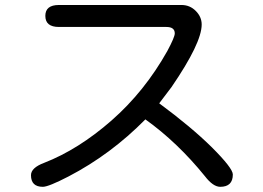

<svg xmlns="http://www.w3.org/2000/svg" viewBox="-20 -717 1040 759"><path d="M817.4 -134.8Q900.4 -51.8 900.4 -27.3Q900.4 21.5 850.6 21.5Q822.3 21.5 790 -20.5Q681.6 -154.3 554.7 -245.1Q418 -106.4 251 -19.5Q171.9 21.5 149.4 21.5Q102.5 21.5 102.5 -24.4Q102.5 -53.7 154.3 -73.2Q290 -126 420.9 -240.7Q551.8 -355.5 641.6 -515.6Q670.9 -570.3 670.9 -585Q670.9 -610.4 637.7 -610.4H212.9Q159.2 -610.4 159.2 -654.3Q159.2 -697.3 212.9 -697.3H697.3Q730.5 -697.3 753.9 -673.8Q777.3 -650.4 777.3 -620.1Q777.3 -546.9 658.2 -373L609.4 -308.6Q736.3 -214.8 817.4 -134.8Z"/></svg>

Font: jf-openhuninn-1.1
Style: Regular
Weight: 400
Designer: [Kosugi Maru]
      Designed by Motoya company      

      [Varela Round]
      Joe Prince(Latin component); Avraham Co
Foundry: justfont CO.,LTD.
Version: 1.1